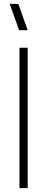

<svg xmlns="http://www.w3.org/2000/svg" viewBox="-20 -965 242 985"><path d="M78 -810 30 -945H74L122 -810ZM80 0V-720H122V0Z"/></svg>

Font: Manrope
Style: Regular
Weight: 400
Designer: Mikhail Sharanda
Foundry: Mikhail Sharanda
Version: Version 4.503